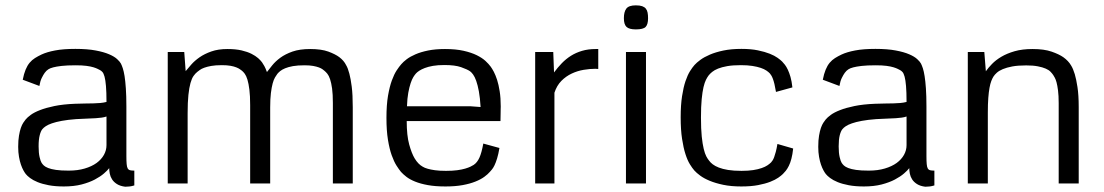

<svg xmlns="http://www.w3.org/2000/svg" viewBox="-20 -689 4144 721"><path d="M127.9 -366.2 65.4 -389.6Q69.8 -412.1 76.2 -427.5Q82.5 -442.9 91.3 -453.4Q100.1 -463.9 111.3 -470.9Q122.6 -478 136.2 -484.4Q156.2 -493.7 186.8 -499.5Q217.3 -505.4 263.2 -505.4Q308.1 -505.4 339.1 -499.5Q370.1 -493.7 389.9 -485.1Q409.7 -476.6 419.9 -467Q430.2 -457.5 434.1 -450.2Q437.5 -443.4 441.2 -432.4Q444.8 -421.4 447.8 -403.1Q450.7 -384.8 452.6 -356.9Q454.6 -329.1 454.6 -288.6V-103Q454.6 -84 455.6 -73Q456.5 -62 459.5 -56.6Q462.4 -51.3 468.3 -49.8Q474.1 -48.3 484.4 -48.3V7.3Q474.6 10.3 466.8 11.2Q459 12.2 450.2 12.2Q431.2 9.8 419.2 2.2Q407.2 -5.4 400.9 -15.4Q394.5 -25.4 392.3 -36.6Q390.1 -47.9 390.1 -57.6Q383.8 -49.3 370.4 -37.6Q356.9 -25.9 336.2 -14.9Q315.4 -3.9 286.4 3.7Q257.3 11.2 219.7 11.2Q187.5 11.2 163.1 6.6Q138.7 2 121.3 -5.1Q104 -12.2 93 -20.5Q82 -28.8 76.7 -35.6Q72.8 -40.5 67.9 -49.3Q63 -58.1 58.6 -70.8Q54.2 -83.5 51.3 -100.1Q48.3 -116.7 48.3 -137.7Q48.3 -162.6 51.3 -179.7Q54.2 -196.8 58.3 -208.7Q62.5 -220.7 67.4 -228Q72.3 -235.4 76.2 -240.2Q82.5 -248 95.5 -257.6Q108.4 -267.1 130.4 -275.6Q152.3 -284.2 184.3 -290.8Q216.3 -297.4 260.7 -299.3Q282.7 -300.3 299.6 -300.3Q316.4 -300.3 330.3 -300.8Q344.2 -301.3 356.2 -302.2Q368.2 -303.2 379.9 -306.2Q379.9 -343.3 377.9 -366Q376 -388.7 372.6 -401.1Q369.1 -413.6 364.7 -418.5Q360.4 -423.3 355.5 -425.8Q352.5 -427.2 346.9 -430.2Q341.3 -433.1 331.1 -436.3Q320.8 -439.5 304.4 -441.7Q288.1 -443.8 264.2 -443.8Q231 -443.8 210.9 -441.4Q190.9 -439 179.7 -436Q167 -432.6 161.6 -428.7Q154.3 -424.3 147.9 -415.5Q142.6 -408.2 136.7 -396.2Q130.9 -384.3 127.9 -366.2ZM379.9 -144V-251.5Q371.1 -248.5 361.6 -247.3Q352.1 -246.1 339.4 -245.1Q326.7 -244.1 308.8 -243.7Q291 -243.2 266.1 -241.7Q233.9 -239.3 211.7 -235.1Q189.5 -231 174.8 -225.8Q160.2 -220.7 151.9 -215.1Q143.6 -209.5 139.2 -204.1Q133.3 -197.3 129.2 -181.4Q125 -165.5 125 -139.2Q125 -114.7 128.7 -99.1Q132.3 -83.5 136.2 -77.6Q139.2 -72.8 144.5 -67.6Q149.9 -62.5 160.9 -58.1Q171.9 -53.7 190.2 -51Q208.5 -48.3 237.8 -48.3Q272 -48.3 298.3 -56.2Q324.7 -64 342.8 -77.1Q360.8 -90.3 370.4 -107.7Q379.9 -125 379.9 -144Z M1279.8 -444.3Q1286.6 -433.1 1292 -412.1Q1296.9 -394 1300.8 -363.8Q1304.7 -333.5 1304.7 -286.1V0H1230V-302.2Q1230 -335 1227.1 -356.4Q1224.1 -377.9 1219.5 -391.6Q1214.8 -405.3 1209.2 -412.1Q1203.6 -418.9 1198.7 -422.9Q1195.8 -425.3 1190.9 -429Q1186 -432.6 1177.5 -435.8Q1168.9 -439 1156 -441.4Q1143.1 -443.8 1123.5 -443.8Q1097.7 -443.8 1080.1 -440.7Q1062.5 -437.5 1050.8 -432.6Q1039.1 -427.7 1032.2 -422.1Q1025.4 -416.5 1021.5 -411.6Q1017.6 -406.2 1012.7 -398.2Q1007.8 -390.1 1003.9 -375.7Q1000 -361.3 997.3 -339.6Q994.6 -317.9 994.6 -285.6V0H919.4V-294.4Q919.4 -329.1 916.5 -352.3Q913.6 -375.5 909.2 -389.9Q904.8 -404.3 899.2 -411.9Q893.6 -419.4 888.7 -423.3Q885.7 -425.3 880.9 -429Q876 -432.6 867.4 -436Q858.9 -439.5 845.7 -441.9Q832.5 -444.3 813 -444.3Q789.1 -444.3 773.2 -441.4Q757.3 -438.5 746.8 -434.6Q736.3 -430.7 730.5 -426.3Q724.6 -421.9 720.7 -418.9Q713.4 -413.1 706.8 -403.8Q700.2 -394.5 695.3 -377.2Q690.4 -359.9 687.5 -332.5Q684.6 -305.2 684.6 -263.7V0H609.9V-493.7H671.9L677.2 -421.9Q686 -432.6 698.5 -446.8Q710.9 -460.9 729.5 -473.9Q748 -486.8 773.7 -495.8Q799.3 -504.9 834.5 -504.9Q864.7 -504.9 887 -499.8Q909.2 -494.6 924.6 -486.8Q939.9 -479 949.5 -470.5Q959 -461.9 963.9 -455.1Q967.8 -449.7 972.7 -440.9Q977.5 -432.1 982.4 -418.5Q990.7 -429.2 1002.4 -443.8Q1014.2 -458.5 1032.7 -472.2Q1051.3 -485.8 1078.4 -495.4Q1105.5 -504.9 1145 -504.9Q1186.5 -504.9 1212.6 -495.4Q1238.8 -485.8 1253.9 -474.6Q1271.5 -461.4 1279.8 -444.3Z M1670.9 -290H1746.1L1784.7 -287.1Q1782.7 -321.8 1778.3 -345.7Q1773.9 -369.6 1768.3 -385.3Q1762.7 -400.9 1756.6 -409.2Q1750.5 -417.5 1745.1 -421.4Q1734.4 -428.7 1711.4 -436.8Q1688.5 -444.8 1648.9 -444.8Q1624 -444.8 1606 -441.7Q1587.9 -438.5 1575.2 -433.6Q1562.5 -428.7 1554.4 -423.3Q1546.4 -418 1542 -413.1Q1537.6 -408.2 1532.2 -399.7Q1526.9 -391.1 1522 -376.5Q1517.1 -361.8 1513.2 -340.8Q1509.3 -319.8 1508.3 -290ZM1855.5 -133.3Q1851.6 -109.9 1846.7 -94Q1841.8 -78.1 1836.9 -68.1Q1832 -58.1 1827.4 -52.7Q1822.8 -47.4 1819.8 -43.9Q1812 -34.7 1798.6 -24.9Q1785.2 -15.1 1765.1 -7.1Q1745.1 1 1717.3 6.1Q1689.5 11.2 1652.8 11.2Q1614.7 11.2 1586.7 6.1Q1558.6 1 1538.8 -7.1Q1519 -15.1 1506.3 -24.9Q1493.7 -34.7 1485.8 -43.5Q1478.5 -52.2 1469 -67.1Q1459.5 -82 1450.9 -106Q1442.4 -129.9 1436.8 -164.3Q1431.2 -198.7 1431.2 -246.6Q1431.2 -294.9 1437 -329.1Q1442.9 -363.3 1451.4 -386.7Q1460 -410.2 1469.5 -424.6Q1479 -439 1486.8 -447.8Q1494.1 -456.5 1507.3 -466.6Q1520.5 -476.6 1540.3 -485.1Q1560.1 -493.7 1587.4 -499.3Q1614.7 -504.9 1650.9 -504.9Q1691.4 -504.9 1720.7 -498.3Q1750 -491.7 1770.3 -481.7Q1790.5 -471.7 1803 -460.2Q1815.4 -448.7 1822.8 -438.5Q1828.1 -431.2 1834.5 -419.2Q1840.8 -407.2 1846.7 -389.2Q1852.5 -371.1 1856.4 -346.2Q1860.4 -321.3 1860.4 -288.6Q1860.4 -286.1 1860.1 -278.6Q1859.9 -271 1859.9 -262.5Q1859.9 -253.9 1859.6 -245.8Q1859.4 -237.8 1859.4 -234.4H1507.3Q1507.3 -180.2 1516.6 -146.5Q1525.9 -112.8 1537.1 -94.2Q1550.3 -72.3 1567.4 -63Q1574.2 -58.6 1586.4 -55.2Q1596.7 -52.2 1613.3 -49.8Q1629.9 -47.4 1654.8 -47.4Q1679.2 -47.4 1697 -49.8Q1714.8 -52.2 1727.1 -55.9Q1739.3 -59.6 1746.8 -63.2Q1754.4 -66.9 1758.8 -69.8Q1772 -78.6 1780.3 -96.9Q1788.6 -115.2 1794.9 -149.9Z M2060.5 -417Q2074.2 -435.5 2089.8 -451.7Q2105.5 -467.8 2124 -479.5Q2142.6 -491.2 2165.5 -498Q2188.5 -504.9 2217.3 -504.9H2226.6V-430.2H2223.1Q2221.7 -430.2 2219.7 -430.4Q2217.8 -430.7 2215.8 -430.7Q2195.3 -430.7 2171.9 -426.8Q2148.4 -422.9 2127 -412.8Q2105.5 -402.8 2088.1 -385.3Q2070.8 -367.7 2062 -340.8V0H1989.7V-398.9V-493.7H2057.6Z M2330.6 0V-493.7H2405.8V0ZM2367.7 -668.9Q2382.3 -668.9 2391.4 -665.8Q2400.4 -662.6 2405.3 -656.5Q2410.2 -650.4 2411.9 -641.4Q2413.6 -632.3 2413.6 -620.6Q2413.6 -597.2 2404.5 -587.9Q2395.5 -578.6 2367.7 -578.6Q2342.8 -578.6 2332.8 -587.9Q2322.8 -597.2 2322.8 -620.6Q2322.8 -644.5 2332 -656.7Q2341.3 -668.9 2367.7 -668.9Z M2958.5 -131.3Q2956.1 -108.9 2951.9 -93Q2947.8 -77.1 2942.1 -65.9Q2936.5 -54.7 2930.7 -47.6Q2924.8 -40.5 2919.9 -35.6Q2914.1 -29.8 2902.6 -21.7Q2891.1 -13.7 2872.3 -6.3Q2853.5 1 2826.9 6.1Q2800.3 11.2 2763.7 11.2Q2725.6 11.2 2696.3 5.1Q2667 -1 2645.3 -10Q2623.5 -19 2609.4 -29.5Q2595.2 -40 2587.4 -48.8Q2579.6 -57.6 2570.6 -72.3Q2561.5 -86.9 2554 -110.4Q2546.4 -133.8 2541.3 -167.5Q2536.1 -201.2 2536.1 -248.5Q2536.1 -294.9 2541.3 -328.1Q2546.4 -361.3 2554.2 -384.3Q2562 -407.2 2571 -421.6Q2580.1 -436 2587.9 -444.8Q2595.7 -453.6 2609.9 -464.1Q2624 -474.6 2645.8 -483.9Q2667.5 -493.2 2696.8 -499.3Q2726.1 -505.4 2764.2 -505.4Q2799.8 -505.4 2825.9 -500Q2852.1 -494.6 2870.4 -487.3Q2888.7 -480 2899.9 -471.9Q2911.1 -463.9 2917 -458Q2921.9 -453.1 2927.5 -445.8Q2933.1 -438.5 2938.5 -427.2Q2943.8 -416 2948.5 -399.9Q2953.1 -383.8 2955.6 -360.8L2894 -343.8Q2891.1 -361.3 2888.2 -373.3Q2885.3 -385.3 2882.3 -393.1Q2879.4 -400.9 2876.5 -405.5Q2873.5 -410.2 2871.1 -413.1Q2866.2 -418.5 2857.9 -424.1Q2849.6 -429.7 2836.7 -434.1Q2823.7 -438.5 2805.4 -441.4Q2787.1 -444.3 2762.2 -444.3Q2731.9 -444.3 2711.2 -440.7Q2690.4 -437 2676.5 -431.4Q2662.6 -425.8 2654.3 -418.9Q2646 -412.1 2641.1 -405.8Q2636.2 -399.4 2631.1 -389.4Q2626 -379.4 2621.8 -361.8Q2617.7 -344.2 2615 -316.7Q2612.3 -289.1 2612.3 -247.6Q2612.3 -204.6 2615.2 -176.3Q2618.2 -147.9 2622.6 -129.9Q2627 -111.8 2632.3 -101.8Q2637.7 -91.8 2643.1 -85.4Q2647.9 -78.6 2656.5 -72Q2665 -65.4 2679.2 -59.8Q2693.4 -54.2 2714.1 -50.8Q2734.9 -47.4 2764.6 -47.4Q2790 -47.4 2808.6 -50.3Q2827.1 -53.2 2840.3 -57.9Q2853.5 -62.5 2861.8 -68.1Q2870.1 -73.7 2875.5 -79.1Q2878.4 -82 2881.3 -86.7Q2884.3 -91.3 2887.2 -99.1Q2890.1 -106.9 2893.3 -118.9Q2896.5 -130.9 2899.4 -148.4Z M3132.3 -366.2 3069.8 -389.6Q3074.2 -412.1 3080.6 -427.5Q3086.9 -442.9 3095.7 -453.4Q3104.5 -463.9 3115.7 -470.9Q3127 -478 3140.6 -484.4Q3160.6 -493.7 3191.2 -499.5Q3221.7 -505.4 3267.6 -505.4Q3312.5 -505.4 3343.5 -499.5Q3374.5 -493.7 3394.3 -485.1Q3414.1 -476.6 3424.3 -467Q3434.6 -457.5 3438.5 -450.2Q3441.9 -443.4 3445.6 -432.4Q3449.2 -421.4 3452.1 -403.1Q3455.1 -384.8 3457 -356.9Q3459 -329.1 3459 -288.6V-103Q3459 -84 3460 -73Q3460.9 -62 3463.9 -56.6Q3466.8 -51.3 3472.7 -49.8Q3478.5 -48.3 3488.8 -48.3V7.3Q3479 10.3 3471.2 11.2Q3463.4 12.2 3454.6 12.2Q3435.5 9.8 3423.6 2.2Q3411.6 -5.4 3405.3 -15.4Q3398.9 -25.4 3396.7 -36.6Q3394.5 -47.9 3394.5 -57.6Q3388.2 -49.3 3374.8 -37.6Q3361.3 -25.9 3340.6 -14.9Q3319.8 -3.9 3290.8 3.7Q3261.7 11.2 3224.1 11.2Q3191.9 11.2 3167.5 6.6Q3143.1 2 3125.7 -5.1Q3108.4 -12.2 3097.4 -20.5Q3086.4 -28.8 3081.1 -35.6Q3077.1 -40.5 3072.3 -49.3Q3067.4 -58.1 3063 -70.8Q3058.6 -83.5 3055.7 -100.1Q3052.7 -116.7 3052.7 -137.7Q3052.7 -162.6 3055.7 -179.7Q3058.6 -196.8 3062.7 -208.7Q3066.9 -220.7 3071.8 -228Q3076.7 -235.4 3080.6 -240.2Q3086.9 -248 3099.9 -257.6Q3112.8 -267.1 3134.8 -275.6Q3156.7 -284.2 3188.7 -290.8Q3220.7 -297.4 3265.1 -299.3Q3287.1 -300.3 3304 -300.3Q3320.8 -300.3 3334.7 -300.8Q3348.6 -301.3 3360.6 -302.2Q3372.6 -303.2 3384.3 -306.2Q3384.3 -343.3 3382.3 -366Q3380.4 -388.7 3377 -401.1Q3373.5 -413.6 3369.1 -418.5Q3364.7 -423.3 3359.9 -425.8Q3356.9 -427.2 3351.3 -430.2Q3345.7 -433.1 3335.4 -436.3Q3325.2 -439.5 3308.8 -441.7Q3292.5 -443.8 3268.6 -443.8Q3235.4 -443.8 3215.3 -441.4Q3195.3 -439 3184.1 -436Q3171.4 -432.6 3166 -428.7Q3158.7 -424.3 3152.3 -415.5Q3147 -408.2 3141.1 -396.2Q3135.3 -384.3 3132.3 -366.2ZM3384.3 -144V-251.5Q3375.5 -248.5 3366 -247.3Q3356.4 -246.1 3343.8 -245.1Q3331.1 -244.1 3313.2 -243.7Q3295.4 -243.2 3270.5 -241.7Q3238.3 -239.3 3216.1 -235.1Q3193.8 -231 3179.2 -225.8Q3164.6 -220.7 3156.2 -215.1Q3147.9 -209.5 3143.6 -204.1Q3137.7 -197.3 3133.5 -181.4Q3129.4 -165.5 3129.4 -139.2Q3129.4 -114.7 3133.1 -99.1Q3136.7 -83.5 3140.6 -77.6Q3143.6 -72.8 3148.9 -67.6Q3154.3 -62.5 3165.3 -58.1Q3176.3 -53.7 3194.6 -51Q3212.9 -48.3 3242.2 -48.3Q3276.4 -48.3 3302.7 -56.2Q3329.1 -64 3347.2 -77.1Q3365.2 -90.3 3374.8 -107.7Q3384.3 -125 3384.3 -144Z M4002 -443.4Q4009.8 -431.2 4016.1 -410.2Q4021.5 -392.1 4026.1 -362.1Q4030.8 -332 4030.8 -286.6V0H3955.6V-301.3Q3955.6 -330.6 3953.1 -349.4Q3950.7 -368.2 3947.5 -379.9Q3944.3 -391.6 3940.7 -397.7Q3937 -403.8 3935.1 -407.2Q3931.2 -413.1 3924.8 -419.7Q3918.5 -426.3 3906.7 -431.4Q3895 -436.5 3877.4 -439.9Q3859.9 -443.4 3833.5 -443.4Q3802.7 -443.4 3781.5 -439.5Q3760.3 -435.5 3745.8 -429.4Q3731.4 -423.3 3723.4 -416Q3715.3 -408.7 3710.9 -401.9Q3706.5 -395 3702.6 -385Q3698.7 -375 3695.8 -359.1Q3692.9 -343.3 3691.2 -320.8Q3689.5 -298.3 3689.5 -266.1V0H3614.3V-493.7H3676.3L3682.1 -421.4Q3690.9 -434.1 3705.1 -448.7Q3719.2 -463.4 3740.2 -475.8Q3761.2 -488.3 3790 -496.6Q3818.8 -504.9 3857.4 -504.9Q3900.9 -504.9 3929 -495.1Q3957 -485.4 3973.1 -474.1Q3992.2 -460.4 4002 -443.4Z"/></svg>

Font: Metrophobic
Style: Regular
Weight: 400
Designer: vernon adams
Foundry: vernon adams
Version: Version 1.000